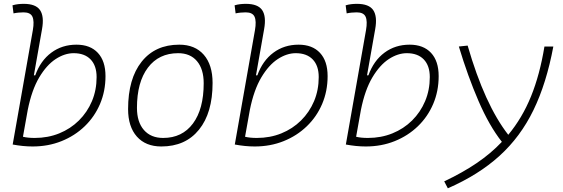

<svg xmlns="http://www.w3.org/2000/svg" viewBox="-20 -763 2970 1013"><path d="M152.3 9.8Q126 9.8 99.6 7.1Q73.2 4.4 46.9 -0.5L153.3 -604Q161.6 -651.9 151.1 -674.8Q140.6 -697.8 104.5 -697.8Q91.3 -697.8 77.9 -696.5Q64.5 -695.3 51.3 -692.4L45.9 -734.9Q60.5 -739.3 75.4 -741Q90.3 -742.7 105.5 -742.7Q168.9 -742.7 191.4 -709.5Q213.9 -676.3 201.7 -608.9L158.7 -365.7H166Q193.8 -442.9 250.7 -485.1Q307.6 -527.3 383.3 -527.3Q456.1 -527.3 496.3 -484.1Q536.6 -440.9 536.6 -361.3Q536.6 -282.2 507.8 -214.6Q479 -147 426.8 -96.7Q374.5 -46.4 304.4 -18.3Q234.4 9.8 152.3 9.8ZM126.5 -183.6 101.1 -41.5Q126.5 -35.2 163.1 -35.2Q232.9 -35.2 292.5 -59.3Q352.1 -83.5 396.2 -127.2Q440.4 -170.9 465.1 -229.2Q489.7 -287.6 489.7 -356.4Q489.7 -416.5 458 -449.5Q426.3 -482.4 368.7 -482.4Q321.3 -482.4 273.4 -451.2Q225.6 -419.9 186.5 -354Q147.5 -288.1 126.5 -183.6Z M831.1 9.8Q748.5 9.8 702.1 -42.5Q655.8 -94.7 655.8 -187.5Q655.8 -347.7 727.3 -437.5Q798.8 -527.3 925.8 -527.3Q1008.8 -527.3 1055.2 -474.1Q1101.6 -420.9 1101.6 -325.2Q1101.6 -167.5 1030 -78.9Q958.5 9.8 831.1 9.8ZM840.8 -35.2Q941.4 -35.2 998 -111.3Q1054.7 -187.5 1054.7 -323.7Q1054.7 -398.4 1019.3 -440.4Q983.9 -482.4 919.9 -482.4Q817.9 -482.4 760.3 -406Q702.6 -329.6 702.6 -193.8Q702.6 -119.1 739.3 -77.1Q775.9 -35.2 840.8 -35.2Z M1324.2 9.8Q1297.9 9.8 1271.5 7.1Q1245.1 4.4 1218.8 -0.5L1325.2 -604Q1333.5 -651.9 1323 -674.8Q1312.5 -697.8 1276.4 -697.8Q1263.2 -697.8 1249.8 -696.5Q1236.3 -695.3 1223.1 -692.4L1217.8 -734.9Q1232.4 -739.3 1247.3 -741Q1262.2 -742.7 1277.3 -742.7Q1340.8 -742.7 1363.3 -709.5Q1385.7 -676.3 1373.5 -608.9L1330.6 -365.7H1337.9Q1365.7 -442.9 1422.6 -485.1Q1479.5 -527.3 1555.2 -527.3Q1627.9 -527.3 1668.2 -484.1Q1708.5 -440.9 1708.5 -361.3Q1708.5 -282.2 1679.7 -214.6Q1650.9 -147 1598.6 -96.7Q1546.4 -46.4 1476.3 -18.3Q1406.2 9.8 1324.2 9.8ZM1298.3 -183.6 1272.9 -41.5Q1298.3 -35.2 1335 -35.2Q1404.8 -35.2 1464.4 -59.3Q1523.9 -83.5 1568.1 -127.2Q1612.3 -170.9 1637 -229.2Q1661.6 -287.6 1661.6 -356.4Q1661.6 -416.5 1629.9 -449.5Q1598.1 -482.4 1540.5 -482.4Q1493.2 -482.4 1445.3 -451.2Q1397.5 -419.9 1358.4 -354Q1319.3 -288.1 1298.3 -183.6Z M1910.2 9.8Q1883.8 9.8 1857.4 7.1Q1831.1 4.4 1804.7 -0.5L1911.1 -604Q1919.4 -651.9 1908.9 -674.8Q1898.4 -697.8 1862.3 -697.8Q1849.1 -697.8 1835.7 -696.5Q1822.3 -695.3 1809.1 -692.4L1803.7 -734.9Q1818.4 -739.3 1833.3 -741Q1848.1 -742.7 1863.3 -742.7Q1926.8 -742.7 1949.2 -709.5Q1971.7 -676.3 1959.5 -608.9L1916.5 -365.7H1923.8Q1951.7 -442.9 2008.5 -485.1Q2065.4 -527.3 2141.1 -527.3Q2213.9 -527.3 2254.2 -484.1Q2294.4 -440.9 2294.4 -361.3Q2294.4 -282.2 2265.6 -214.6Q2236.8 -147 2184.6 -96.7Q2132.3 -46.4 2062.3 -18.3Q1992.2 9.8 1910.2 9.8ZM1884.3 -183.6 1858.9 -41.5Q1884.3 -35.2 1920.9 -35.2Q1990.7 -35.2 2050.3 -59.3Q2109.9 -83.5 2154.1 -127.2Q2198.2 -170.9 2222.9 -229.2Q2247.6 -287.6 2247.6 -356.4Q2247.6 -416.5 2215.8 -449.5Q2184.1 -482.4 2126.5 -482.4Q2079.1 -482.4 2031.2 -451.2Q1983.4 -419.9 1944.3 -354Q1905.3 -288.1 1884.3 -183.6Z M2342.8 230.5 2323.7 193.8Q2418 149.4 2493.7 98.4Q2569.3 47.4 2627.9 -14.6Q2561 -99.6 2504.6 -230.2Q2448.2 -360.8 2400.9 -517.6L2447.3 -522.5Q2537.1 -211.4 2661.6 -51.8Q2735.4 -140.6 2781.7 -254.6Q2828.1 -368.7 2852.5 -517.6H2899.4Q2863.3 -323.7 2794.7 -182.4Q2726.1 -41 2615.5 59.3Q2504.9 159.7 2342.8 230.5Z"/></svg>

Font: Cascadia Code NF ExtraLight
Style: Italic
Weight: 200
Italic angle: -10°
Monospace: yes
Designer: Aaron Bell
Foundry: Saja Typeworks
Version: Version 2404.023; ttfautohint (v1.8.4)